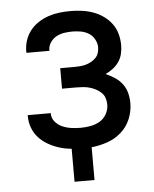

<svg xmlns="http://www.w3.org/2000/svg" viewBox="-50 -570 599 747"><g transform="rotate(-5 250.0 -196.5)"><path d="M211 135V6Q221 7 230 7.5Q239 8 249 8H251Q228 8 205 5.5Q182 3 160.5 -4Q139 -11 119 -22.5Q99 -34 83.5 -51Q68 -68 60 -90Q52 -112 52 -135V-139H142V-137Q142 -119 154 -105Q166 -91 182.5 -84Q199 -77 217 -74.5Q235 -72 253 -72Q272 -72 291.5 -75.5Q311 -79 327.5 -88.5Q344 -98 354 -115.5Q364 -133 364 -153Q364 -166 360 -178.5Q356 -191 346.5 -200Q337 -209 325.5 -215Q314 -221 301.5 -224.5Q289 -228 276 -229Q263 -230 250 -230H194V-310H250Q261 -310 272.5 -311Q284 -312 294.5 -315Q305 -318 315 -323.5Q325 -329 333 -337Q341 -345 344.5 -356Q348 -367 348 -378Q348 -394 339.5 -409.5Q331 -425 317 -433.5Q303 -442 286.5 -445Q270 -448 253 -448Q237 -448 221 -445.5Q205 -443 191 -435.5Q177 -428 167.5 -414Q158 -400 158 -384V-381H68V-387Q68 -409 75 -430Q82 -451 95.5 -468Q109 -485 127.5 -497Q146 -509 167 -516Q188 -523 209.5 -525.5Q231 -528 253 -528Q275 -528 297.5 -525Q320 -522 341 -514.5Q362 -507 380.5 -494Q399 -481 412.5 -463Q426 -445 432 -423Q438 -401 438 -379Q438 -362 434 -345Q430 -328 420.5 -314Q411 -300 397 -289.5Q383 -279 368 -272Q386 -264 403 -253Q420 -242 432 -226Q444 -210 449 -190.5Q454 -171 454 -151Q454 -119 441.5 -89Q429 -59 405 -38Q381 -17 350.5 -6.5Q320 4 289 7V135Z"/></g></svg>

Font: Iosevka Term Curly Medium
Style: Regular
Weight: 500
Designer: Belleve Invis
Foundry: Belleve Invis
Version: Version 32.3.0